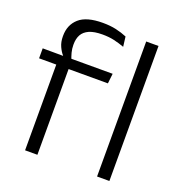

<svg xmlns="http://www.w3.org/2000/svg" viewBox="-124 -781 830 886"><g transform="rotate(20 291.5 -338.0)"><path d="M232 -675.5Q269 -675.5 297.8 -669Q326.5 -662.5 351.5 -652L357.5 -603.5Q331.5 -613 306 -618.8Q280.5 -624.5 249 -624.5Q208.5 -624.5 184.2 -613.8Q160 -603 149.2 -583.5Q138.5 -564 138.5 -536V-533.5Q138.5 -514 143.2 -496.5Q148 -479 153.5 -465L111 -462.5V-470.5Q99 -483.5 89.2 -505Q79.5 -526.5 79.5 -554V-556.5Q79.5 -610.5 116 -643Q152.5 -675.5 232 -675.5ZM95.5 0V-449.5H156V0ZM11 -421V-470L119 -469.5L143 -470H354.5L349 -421ZM449 0V-663H509.5V0Z"/></g></svg>

Font: Anek Bangla Light
Style: Regular
Weight: 300
Designer: Sulekha Rajkumar (Bangla), Yesha Goshar (Latin)
Foundry: Ek Type
Version: Version 1.003